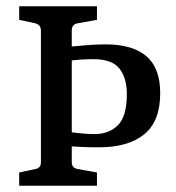

<svg xmlns="http://www.w3.org/2000/svg" viewBox="-20 -590 558 610"><path d="M41 0V-42L92 -53Q110 -56 110 -74V-493Q110 -511 92 -516L41 -527V-570H288V-527L227 -516Q208 -513 208 -493V-75Q208 -56 227 -53L288 -42V0ZM294 -122Q263 -122 240.5 -123Q218 -124 195 -126V-171Q219 -168 240 -166Q261 -164 280 -164Q327 -164 355 -192.5Q383 -221 383 -291Q383 -342 359.5 -372Q336 -402 277 -402Q256 -402 235 -400.5Q214 -399 194 -396V-441Q225 -444 255.5 -446.5Q286 -449 316 -449Q401 -449 445 -411.5Q489 -374 489 -294Q489 -205 438.5 -163.5Q388 -122 294 -122Z"/></svg>

Font: Rasa Medium
Style: Regular
Weight: 500
Designer: Anna Giedrys (Yrsa+Rasa design), David Brezina (Yrsa art-direction, Rasa art-direction, design)
Foundry: Rosetta Type Foundry
Version: Version 2.004